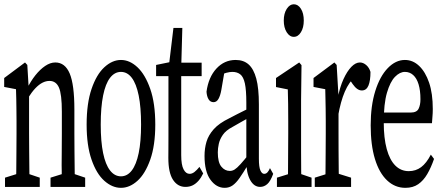

<svg xmlns="http://www.w3.org/2000/svg" viewBox="-27 -880 2096 904"><path d="M-3.4 0V-43.5L73.2 -67.4H89.4L160.2 -43.5V0ZM48.3 0Q49.3 -27.3 49.6 -72.8Q49.8 -118.2 50.3 -166.5Q50.8 -214.8 50.8 -252.4V-310.1Q50.8 -343.3 50.3 -367.9Q49.8 -392.6 49.6 -414.3Q49.3 -436 48.3 -460L-7.3 -470.7V-512.7L90.8 -585.9L101.6 -574.2L109.9 -435.1V-433.1V-252.4Q109.9 -214.8 110.4 -166.5Q110.8 -118.2 111.3 -73.2Q111.8 -28.3 112.3 0ZM210.9 0V-43.5L287.6 -67.4H303.2L374 -43.5V0ZM262.7 0Q263.7 -22 263.7 -54.7Q263.7 -72.3 263.7 -72.3Q263.2 -75.2 263.2 -102.1Q263.2 -132.8 263.7 -165.5Q264.2 -198.2 264.2 -252.4V-354Q264.2 -436.5 250.5 -467.8Q236.8 -499 206.1 -499Q189.5 -499 173.1 -490.7Q156.7 -482.4 139.6 -464.6Q122.6 -446.8 103.5 -416.5L94.2 -462.4H100.1Q117.7 -498 139.6 -525.6Q161.6 -553.2 185.8 -569.6Q210 -585.9 233.4 -585.9Q279.3 -585.9 301.3 -533.7Q323.2 -481.4 323.2 -364.3V-252.4Q323.2 -213.9 323.7 -165.3Q324.2 -116.7 324.7 -72.5Q325.2 -28.3 325.7 0Z M542.5 4.4Q501.5 4.4 464.4 -28.6Q427.2 -61.5 404.1 -128.2Q380.9 -194.8 380.9 -293.5Q380.9 -393.6 404.1 -461.4Q427.2 -529.3 464.4 -563.5Q501.5 -597.7 542.5 -597.7Q583.5 -597.7 620.1 -563.5Q656.7 -529.3 680.4 -461.4Q704.1 -393.6 704.1 -293.5Q704.1 -195.3 680.4 -128.4Q656.7 -61.5 620.1 -28.6Q583.5 4.4 542.5 4.4ZM542.5 -49.8Q572.3 -49.8 593.5 -77.4Q614.7 -105 626 -159.2Q637.2 -213.4 637.2 -293.5Q637.2 -375 626 -430.4Q614.7 -485.8 593.5 -513.7Q572.3 -541.5 542.5 -541.5Q512.7 -541.5 491.2 -513.7Q469.7 -485.8 458.5 -430.4Q447.3 -375 447.3 -293.5Q447.3 -213.4 458.5 -159.2Q469.7 -105 491.2 -77.4Q512.7 -49.8 542.5 -49.8Z M796.4 -521.5V-585H922.4V-521.5ZM846.2 0Q809.6 0 787.6 -33.4Q765.6 -66.9 765.6 -136.7Q765.6 -159.2 765.9 -181.2Q766.1 -203.1 766.1 -238.3V-521.5H708V-574.2L796.4 -592.3L766.1 -552.7L789.6 -748.5H831.5L826.2 -561V-537.6V-149.9Q826.2 -104 837.2 -82.8Q848.1 -61.5 865.7 -61.5Q877.4 -61.5 888.7 -70.3Q899.9 -79.1 912.1 -94.2L929.7 -63.5Q920.4 -43.5 907.5 -28.8Q894.5 -14.2 879.6 -7.1Q864.7 0 846.2 0Z M1030.8 4.4Q991.7 4.4 963.9 -33.7Q936 -71.8 936 -146Q936 -181.2 945.1 -212.2Q954.1 -243.2 979.2 -271.5Q1004.4 -299.8 1052.7 -323.2Q1071.3 -333 1089.4 -342.3Q1107.4 -351.6 1125.5 -360.4Q1143.6 -369.1 1161.6 -377.4V-334Q1137.7 -322.3 1114.7 -309.1Q1091.8 -295.9 1068.4 -282.7Q1036.6 -266.1 1022.2 -245.1Q1007.8 -224.1 1003.2 -202.9Q998.5 -181.6 998.5 -162.6Q998.5 -115.7 1015.1 -95.5Q1031.7 -75.2 1055.2 -75.2Q1066.9 -75.2 1077.6 -81.8Q1088.4 -88.4 1105.5 -107.2Q1122.6 -126 1150.9 -161.6L1161.1 -101.6H1139.2Q1117.7 -65.9 1101.3 -42.5Q1085 -19 1068.6 -7.3Q1052.2 4.4 1030.8 4.4ZM1197.8 0Q1168.5 0 1150.6 -33Q1132.8 -65.9 1132.8 -120.6V-126.5V-396.5Q1132.8 -455.6 1126 -487.1Q1119.1 -518.6 1104.2 -530Q1089.4 -541.5 1066.9 -541.5Q1055.2 -541.5 1039.3 -537.4Q1023.4 -533.2 1002.4 -521L1032.7 -559.1L1015.1 -456.5Q1010.3 -429.2 1001.5 -414.1Q992.7 -398.9 978.5 -398.9Q963.4 -398.9 955.1 -412.4Q946.8 -425.8 945.3 -448.2Q954.6 -516.6 991.9 -557.1Q1029.3 -597.7 1082.5 -597.7Q1120.1 -597.7 1143.8 -576.4Q1167.5 -555.2 1179.7 -509.8Q1191.9 -464.4 1191.9 -388.2V-132.3Q1191.9 -93.8 1199 -77.6Q1206.1 -61.5 1216.8 -61.5Q1226.1 -61.5 1232.7 -69.1Q1239.3 -76.7 1244.1 -88.4L1259.3 -61.5Q1246.6 -26.4 1231.4 -13.2Q1216.3 0 1197.8 0Z M1276.9 0V-43.5L1354 -67.4H1370.1L1439.9 -43.5V0ZM1328.1 0Q1329.1 -27.3 1329.1 -72.5Q1329.1 -117.7 1329.6 -166.3Q1330.1 -214.8 1330.1 -251.5V-308.1Q1330.1 -357.4 1329.6 -390.4Q1329.1 -423.3 1328.1 -459L1272.5 -470.2V-512.7L1381.8 -585.9L1392.6 -573.2L1390.6 -410.2V-251.5Q1390.6 -213.9 1390.6 -165.8Q1390.6 -117.7 1391.1 -72.5Q1391.6 -27.3 1392.6 0ZM1356.4 -706.5Q1336.4 -706.5 1322.8 -728.3Q1309.1 -750 1309.1 -783.2Q1309.1 -816.4 1323 -838.1Q1336.9 -859.9 1356.4 -859.9Q1376.5 -859.9 1389.9 -838.6Q1403.3 -817.4 1403.3 -783.2Q1403.3 -750 1389.9 -728.3Q1376.5 -706.5 1356.4 -706.5Z M1455.1 0V-43.5L1531.7 -67.4H1549.3L1626 -43.5V0ZM1504.4 0Q1505.4 -27.3 1505.6 -72.8Q1505.9 -118.2 1506.3 -166.5Q1506.8 -214.8 1506.8 -252.4V-310.1Q1506.8 -343.3 1506.3 -367.9Q1505.9 -392.6 1505.4 -414.3Q1504.9 -436 1504.4 -460L1449.2 -470.7V-512.7L1547.4 -585.9L1558.1 -574.2L1566.9 -424.3V-421.9V-252.4Q1566.9 -214.8 1567.1 -166.5Q1567.4 -118.2 1567.9 -73.2Q1568.4 -28.3 1569.3 0ZM1564.9 -334 1555.2 -416H1562.5Q1573.2 -470.2 1590.3 -507.6Q1607.4 -544.9 1627.4 -565.4Q1647.5 -585.9 1667.5 -585.9Q1683.1 -585.9 1697.3 -573.7Q1711.4 -561.5 1717.3 -541.5Q1717.3 -500 1707.8 -477.1Q1698.2 -454.1 1676.8 -454.1Q1665 -454.1 1654.5 -461.7Q1644 -469.2 1633.3 -484.4L1614.3 -512.7L1648.9 -523.4Q1616.2 -494.1 1596.4 -448.2Q1576.7 -402.3 1564.9 -334Z M1881.8 4.4Q1832.5 4.4 1795.4 -30.8Q1758.3 -65.9 1738.3 -131.6Q1718.3 -197.3 1718.3 -290Q1718.3 -382.3 1740 -451.7Q1761.7 -521 1798.8 -559.3Q1835.9 -597.7 1879.4 -597.7Q1917 -597.7 1946.5 -569.6Q1976.1 -541.5 1993.4 -490.7Q2010.7 -439.9 2010.7 -366.7Q2010.7 -346.7 2009 -329.1Q2007.3 -311.5 2006.8 -299.8H1745.1V-350.1H1906.7Q1935.1 -350.1 1943.8 -367.9Q1952.6 -385.7 1952.6 -412.6Q1952.6 -454.1 1943.8 -482.9Q1935.1 -511.7 1918.5 -526.6Q1901.9 -541.5 1879.4 -541.5Q1855.5 -541.5 1832.8 -518.3Q1810.1 -495.1 1794.9 -443.4Q1779.8 -391.6 1779.8 -304.2Q1779.8 -230 1793.9 -178.2Q1808.1 -126.5 1834.5 -100.3Q1860.8 -74.2 1897.5 -74.2Q1930.7 -74.2 1955.8 -93Q1981 -111.8 2001.5 -151.9L2016.6 -131.8Q2002.4 -90.8 1984.6 -60.3Q1966.8 -29.8 1942.1 -12.7Q1917.5 4.4 1881.8 4.4Z"/></svg>

Font: Scarab Serif
Style: Condensed
Weight: 400
Designer: John Roberts
Foundry: Scarab
Version: 1.0